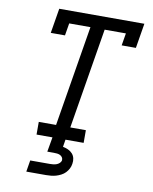

<svg xmlns="http://www.w3.org/2000/svg" viewBox="-101 -810 877 1104"><g transform="rotate(10 337.5 -257.5)"><path d="M151 0V-74H252L349 -662H225L213 -590H130L154 -735H651L627 -590H544L556 -662H432L335 -74H426V0ZM130 220 141 153H256Q265 153 275 152Q285 151 294.5 147.5Q304 144 311.5 137Q319 130 321 121Q322 111 317 103.5Q312 96 304 92Q296 88 286.5 87Q277 86 267 86H229L244 0H320L313 43Q329 46 343.5 52.5Q358 59 368.5 70.5Q379 82 382.5 97.5Q386 113 383 130Q381 145 374 158.5Q367 172 356.5 183Q346 194 331.5 201.5Q317 209 303 213Q289 217 274 218.5Q259 220 245 220Z"/></g></svg>

Font: Iosevka Plex Etoile
Style: Italic
Weight: 400
Italic angle: -9°
Designer: Belleve Invis
Foundry: Belleve Invis
Version: Version 25.1.1; ttfautohint (v1.8.4)